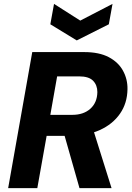

<svg xmlns="http://www.w3.org/2000/svg" viewBox="-20 -968 680 988"><path d="M22 0 146 -700H413Q490 -700 539.5 -674Q589 -648 613 -604Q637 -560 636 -509Q635 -437 597.5 -383Q560 -329 494 -299Q428 -269 341 -269H220L172 0ZM389 0 302 -306H458L554 0ZM239 -377H352Q410 -377 445 -408.5Q480 -440 481 -494Q481 -530 459 -552.5Q437 -575 387 -575H274ZM559 -948 540 -843 375 -760 239 -843 258 -948 393 -862Z"/></svg>

Font: DM Sans 20pt Black
Style: Italic
Weight: 900
Italic angle: -10°
Version: Version 4.004;gftools[0.9.30]